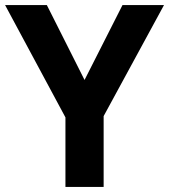

<svg xmlns="http://www.w3.org/2000/svg" viewBox="-20 -734 664 754"><path d="M312 -420 461 -714H624L387 -278V0H237V-273L0 -714H164Z"/></svg>

Font: Noto Sans Tangsa
Style: Bold
Weight: 700
Version: Version 1.504